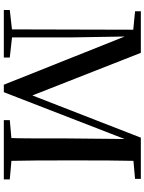

<svg xmlns="http://www.w3.org/2000/svg" viewBox="107 -882 775 1030"><g transform="rotate(90 495.0 -367.5)"><path d="M34 0V-32L150 -45H172L289 -32V0ZM41 -704V-735H187V-691H175ZM138 0 140 -735H175L181 -371V0ZM435 0 157 -697H151V-735H264L504 -124H480L487 -139L719 -735H766V-697H745L734 -668L475 0ZM625 0V-32L771 -45H794L943 -32V0ZM720 0Q723 -86 723 -169.5Q723 -253 723 -326L727 -735H844Q842 -651 841.5 -565Q841 -479 841 -393V-342Q841 -256 841.5 -170.5Q842 -85 844 0ZM782 -691V-735H940V-704L795 -691Z"/></g></svg>

Font: Noto Serif JP ExtraLight SemiBold
Style: Regular
Weight: 600
Version: Version 2.003-H1;hotconv 1.1.1;makeotfexe 2.6.0